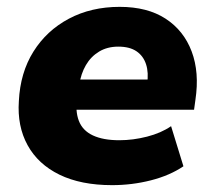

<svg xmlns="http://www.w3.org/2000/svg" viewBox="-20 -529 624 560"><path d="M307 11Q216 11 153.5 -19.5Q91 -50 60.5 -105.5Q30 -161 35 -234Q39 -317 77.5 -378.5Q116 -440 181 -474.5Q246 -509 329 -509Q410 -509 463 -474.5Q516 -440 539 -379Q562 -318 550 -238L546 -209H180L193 -297H423L409 -284Q414 -317 406 -341.5Q398 -366 378 -379.5Q358 -393 325 -393Q293 -393 269 -378.5Q245 -364 230.5 -339Q216 -314 211 -281L205 -247Q199 -205 210 -176.5Q221 -148 251 -134Q281 -120 328 -120Q368 -120 409 -130.5Q450 -141 479 -161L515 -44Q475 -17 420 -3Q365 11 307 11Z"/></svg>

Font: Nunito Sans 10pt Black
Style: Italic
Weight: 900
Italic angle: -9°
Designer: Vernon Adams
Foundry: Vernon Adams
Version: Version 3.101;gftools[0.9.27]